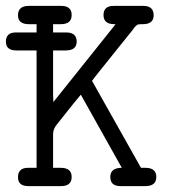

<svg xmlns="http://www.w3.org/2000/svg" viewBox="-35 -631 580 651"><path d="M-15 -490Q-15 -521 19 -521H89V-549H63Q26 -549 26 -579Q26 -611 62 -611H173Q208 -611 208 -580Q208 -549 171 -549H145V-521H189Q225 -521 225 -490Q225 -460 188 -460H145V-312L146 -285L357 -549H353Q316 -549 316 -580Q316 -611 350 -611H451Q486 -611 486 -579Q486 -549 449 -549H444Q440 -549 436.5 -548.5Q433 -548 431.5 -547.5Q430 -547 427.5 -544.5Q425 -542 424 -541.5Q423 -541 420 -537Q417 -533 416 -531Q386 -494 360.5 -462Q335 -430 322.5 -414.5Q310 -399 300 -386.5Q290 -374 285.5 -368Q281 -362 277 -357L443 -62H458Q495 -62 495 -31Q495 0 458 0H373Q339 0 339 -31Q339 -62 378 -62L239 -310Q229 -299 157 -208Q145 -193 145 -176V-62H171Q208 -62 208 -31Q208 0 172 0H61Q26 0 26 -30Q26 -62 60 -62H89V-460H20Q-15 -460 -15 -490Z"/></svg>

Font: CMU Typewriter Text
Style: Regular
Weight: 500
Monospace: yes
Version: Version 0.7.0